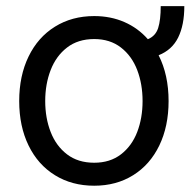

<svg xmlns="http://www.w3.org/2000/svg" viewBox="-20 -589 615 620"><path d="M492.2 -410.6Q524.4 -347.2 524.4 -262.7Q524.4 -181.2 494.4 -119.1Q464.4 -57.1 409.9 -23.2Q355.5 10.7 284.2 10.7Q212.4 10.7 157.5 -23.2Q102.5 -57.1 72.3 -119.1Q42 -181.2 42 -262.7Q42 -344.2 72.3 -406.5Q102.5 -468.8 157.5 -502.9Q212.4 -537.1 284.2 -537.1Q337.4 -537.1 381.6 -517.8Q425.8 -498.5 457.5 -462.4Q482.4 -472.7 490.7 -498.5Q499 -524.4 499 -569.3H575.2Q575.2 -508.3 555.4 -468Q535.6 -427.7 492.2 -410.6ZM440.4 -262.7Q440.4 -317.4 423.1 -362.8Q405.8 -408.2 370.6 -435.5Q335.4 -462.9 284.2 -462.9Q231.9 -462.9 196.5 -435.5Q161.1 -408.2 143.6 -362.8Q126 -317.4 126 -262.7Q126 -208 143.6 -162.8Q161.1 -117.7 196.5 -90.6Q231.9 -63.5 284.2 -63.5Q335.4 -63.5 370.6 -90.6Q405.8 -117.7 423.1 -162.8Q440.4 -208 440.4 -262.7Z"/></svg>

Font: Pretendard
Style: Regular
Weight: 400
Designer: Base glyphs from Inter by Rasmus Andersson; Hangeul glyphs from Noto Sans CJK(Source Han Sans) by Jang Soo-young and Kan
Foundry: Kil Hyung-jin
Version: Version 1.309